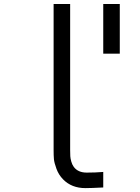

<svg xmlns="http://www.w3.org/2000/svg" viewBox="-20 -937 707 967"><path d="M500 7.2Q438.2 10.4 410.2 10.4Q340.5 10.4 297.5 -33.9Q275.4 -56.6 264.3 -86.9Q253.3 -117.2 251.6 -135.1Q250 -153 250 -181.6V-916.7H333.3V-181.6Q333.3 -161.5 334 -150.4Q334.6 -139.3 338.9 -123.7Q343.1 -108.1 351.6 -96.4Q373 -67.7 416.7 -67.7Q460.9 -67.7 500 -71ZM500 -916.7H583.3V-666.7H500Z"/></svg>

Font: Monoid
Style: Regular
Weight: 400
Width: 4
Monospace: yes
Designer: Andreas Larsen (@larsenwork)
Version: Version 0.61